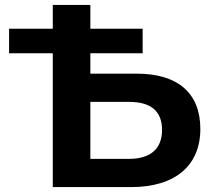

<svg xmlns="http://www.w3.org/2000/svg" viewBox="-20 -762 867 782"><path d="M506 -347C595 -347 640 -309 640 -233C640 -156 593 -115 506 -115H348V-347ZM561 -645H348V-742H195V-645H17V-545H195V0H514C693 0 796 -87 796 -237C796 -383 704 -462 537 -462H348V-545H561Z"/></svg>

Font: Montserrat-Alt1
Style: Bold
Weight: 700
Designer: Differentunic
Foundry: Differentunic
Version: Version 7.222